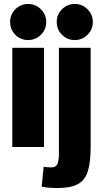

<svg xmlns="http://www.w3.org/2000/svg" viewBox="-20 -741 519 968"><path d="M122 -539Q84 -539 57.5 -565.5Q31 -592 31 -630Q31 -668 57.5 -694.5Q84 -721 122 -721Q159 -721 186 -694.5Q213 -668 213 -630Q213 -592 186 -565.5Q159 -539 122 -539ZM42 0V-500H202V0ZM357 -539Q319 -539 292.5 -565.5Q266 -592 266 -630Q266 -668 292.5 -694.5Q319 -721 357 -721Q394 -721 421 -694.5Q448 -668 448 -630Q448 -592 421 -565.5Q394 -539 357 -539ZM437 -500V0Q437 77 423 122Q409 167 373 187Q337 207 271 207Q245 207 224.5 205Q204 203 190 200L200 100Q211 101 219.5 102Q228 103 237 103Q264 103 270.5 83.5Q277 64 277 33V-500Z"/></svg>

Font: Epunda Sans ExtraBold
Style: Regular
Weight: 800
Designer: Simon Atzbach
Foundry: typofactur
Version: Version 2.204; ttfautohint (v1.8.4.7-5d5b)